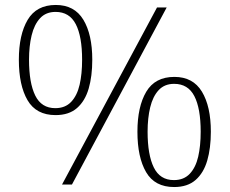

<svg xmlns="http://www.w3.org/2000/svg" viewBox="-20 -744 927 774"><path d="M230 0 613 -714H652L270 0ZM204 -280Q126 -280 91 -340Q56 -400 56 -503Q56 -604 91.5 -664Q127 -724 205 -724Q280 -724 316 -664.5Q352 -605 352 -503Q352 -437 337.5 -387Q323 -337 290.5 -308.5Q258 -280 204 -280ZM203 -308Q243 -308 267 -333.5Q291 -359 301 -402.5Q311 -446 311 -503Q311 -597 285.5 -646.5Q260 -696 204 -696Q165 -696 141.5 -670.5Q118 -645 107.5 -601.5Q97 -558 97 -503Q97 -410 122 -359Q147 -308 203 -308ZM682 10Q604 10 569 -50Q534 -110 534 -213Q534 -314 569.5 -374Q605 -434 683 -434Q758 -434 794 -374.5Q830 -315 830 -213Q830 -147 815.5 -97Q801 -47 768.5 -18.5Q736 10 682 10ZM681 -18Q721 -18 745 -43.5Q769 -69 779 -112.5Q789 -156 789 -213Q789 -307 763.5 -356.5Q738 -406 682 -406Q643 -406 619.5 -380.5Q596 -355 585.5 -311.5Q575 -268 575 -213Q575 -120 600 -69Q625 -18 681 -18Z"/></svg>

Font: Noto Serif Armenian ExtraLight
Style: Regular
Weight: 250
Version: Version 2.007